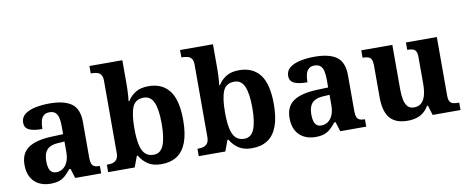

<svg xmlns="http://www.w3.org/2000/svg" viewBox="-66 -1052 3297 1354"><g transform="rotate(-10 1582.5 -375.0)"><path d="M201.5 10Q158.1 10 122.3 -7.8Q86.5 -25.6 65.6 -61.8Q44.8 -98 44.8 -153.1Q44.8 -234.6 100.3 -273.2Q155.9 -311.7 269 -315.8L350.6 -318.8V-374.2Q350.6 -410.7 344.8 -435.9Q339.1 -461.1 324.1 -474.5Q309 -487.9 281.5 -487.9Q256.1 -487.9 241 -475Q226 -462.2 219.5 -438.3Q213 -414.4 213 -380Q149.5 -380 118.1 -395.4Q86.8 -410.8 86.8 -446.9Q86.8 -484.1 114.8 -506.4Q142.9 -528.7 189.8 -538.8Q236.8 -548.9 292.9 -548.9Q398.2 -548.9 450.7 -510.8Q503.1 -472.6 503.1 -379.1V-123.9Q503.1 -96.4 508.9 -81.1Q514.6 -65.8 528 -59.4Q541.4 -53 563.4 -53H567V0H380.9L359.7 -68.6H350.6Q329 -41.8 309.3 -24.3Q289.6 -6.9 264.8 1.6Q240 10 201.5 10ZM256.9 -63Q285.8 -63 306.9 -78.9Q328 -94.7 339.6 -123.6Q351.1 -152.5 351.1 -191V-266.2L306.2 -263.2Q266.1 -261.2 243.2 -247.6Q220.2 -234.1 210.3 -209.6Q200.4 -185.1 200.4 -149.1Q200.4 -121 206.5 -101.6Q212.6 -82.3 225.2 -72.7Q237.9 -63 256.9 -63Z M997.6 10Q939.3 10 902.4 -14.5Q865.5 -39 843.2 -78H836L807 0H616.8V-53H623.6Q643.2 -53 660.5 -58Q677.9 -63 688.9 -78.1Q699.9 -93.2 699.9 -123.3V-640.1Q699.9 -669 689.5 -683.2Q679.2 -697.4 661.4 -702.2Q643.7 -707 622.5 -707H616.8V-760H852.5V-589.3Q852.5 -571.8 851.7 -548.4Q850.9 -525.1 849.3 -503.5Q847.7 -481.9 845.6 -468H851.3Q872.6 -503 908.6 -525.4Q944.6 -547.7 1001.5 -547.7Q1098.8 -547.7 1150.4 -481.1Q1201.9 -414.5 1201.9 -270.2Q1201.9 -173.8 1178.4 -111.5Q1154.9 -49.2 1109.4 -19.6Q1063.9 10 997.6 10ZM955.2 -65Q1005.1 -65 1026.6 -118.2Q1048.1 -171.4 1048.1 -271.2Q1048.1 -372.9 1026.2 -423.4Q1004.4 -473.9 954.2 -473.9Q894.8 -473.9 873.6 -423.7Q852.5 -373.5 852.5 -270.3Q852.5 -204.4 861.5 -158.6Q870.5 -112.7 893 -88.9Q915.4 -65 955.2 -65Z M1646.6 10Q1588.3 10 1551.4 -14.5Q1514.5 -39 1492.2 -78H1485L1456 0H1265.8V-53H1272.6Q1292.2 -53 1309.5 -58Q1326.9 -63 1337.9 -78.1Q1348.9 -93.2 1348.9 -123.3V-640.1Q1348.9 -669 1338.5 -683.2Q1328.2 -697.4 1310.4 -702.2Q1292.7 -707 1271.5 -707H1265.8V-760H1501.5V-589.3Q1501.5 -571.8 1500.7 -548.4Q1499.9 -525.1 1498.3 -503.5Q1496.7 -481.9 1494.6 -468H1500.3Q1521.6 -503 1557.6 -525.4Q1593.6 -547.7 1650.5 -547.7Q1747.8 -547.7 1799.4 -481.1Q1850.9 -414.5 1850.9 -270.2Q1850.9 -173.8 1827.4 -111.5Q1803.9 -49.2 1758.4 -19.6Q1712.9 10 1646.6 10ZM1604.2 -65Q1654.1 -65 1675.6 -118.2Q1697.1 -171.4 1697.1 -271.2Q1697.1 -372.9 1675.2 -423.4Q1653.4 -473.9 1603.2 -473.9Q1543.8 -473.9 1522.6 -423.7Q1501.5 -373.5 1501.5 -270.3Q1501.5 -204.4 1510.5 -158.6Q1519.5 -112.7 1542 -88.9Q1564.4 -65 1604.2 -65Z M2099.5 10Q2056.1 10 2020.3 -7.8Q1984.5 -25.6 1963.6 -61.8Q1942.8 -98 1942.8 -153.1Q1942.8 -234.6 1998.3 -273.2Q2053.9 -311.7 2167 -315.8L2248.6 -318.8V-374.2Q2248.6 -410.7 2242.8 -435.9Q2237.1 -461.1 2222.1 -474.5Q2207 -487.9 2179.5 -487.9Q2154.1 -487.9 2139 -475Q2124 -462.2 2117.5 -438.3Q2111 -414.4 2111 -380Q2047.5 -380 2016.1 -395.4Q1984.8 -410.8 1984.8 -446.9Q1984.8 -484.1 2012.8 -506.4Q2040.9 -528.7 2087.8 -538.8Q2134.8 -548.9 2190.9 -548.9Q2296.2 -548.9 2348.7 -510.8Q2401.1 -472.6 2401.1 -379.1V-123.9Q2401.1 -96.4 2406.9 -81.1Q2412.6 -65.8 2426 -59.4Q2439.4 -53 2461.4 -53H2465V0H2278.9L2257.7 -68.6H2248.6Q2227 -41.8 2207.3 -24.3Q2187.6 -6.9 2162.8 1.6Q2138 10 2099.5 10ZM2154.9 -63Q2183.8 -63 2204.9 -78.9Q2226 -94.7 2237.6 -123.6Q2249.1 -152.5 2249.1 -191V-266.2L2204.2 -263.2Q2164.1 -261.2 2141.2 -247.6Q2118.2 -234.1 2108.3 -209.6Q2098.4 -185.1 2098.4 -149.1Q2098.4 -121 2104.5 -101.6Q2110.6 -82.3 2123.2 -72.7Q2135.9 -63 2154.9 -63Z M2761.7 10Q2675.2 10 2634.5 -38.2Q2593.8 -86.5 2593.8 -187.7V-412.1Q2593.8 -441.5 2587.2 -456.6Q2580.7 -471.7 2566.2 -477.3Q2551.8 -483 2527.5 -483H2523.9V-536H2746.4V-215.9Q2746.4 -173.5 2753.3 -141.7Q2760.2 -109.8 2776.5 -92.3Q2792.8 -74.9 2821.8 -74.9Q2854.2 -74.9 2874.4 -93.6Q2894.6 -112.4 2903.8 -146.6Q2913 -180.8 2913 -227V-419.1Q2913 -448.2 2904.6 -461.7Q2896.2 -475.3 2881.5 -479.1Q2866.8 -483 2847.3 -483H2843.7V-536H3065V-116Q3065 -87.5 3073.6 -73.9Q3082.2 -60.3 3097.5 -56.7Q3112.8 -53 3131.9 -53H3140.2V0H2940.6L2918.9 -71.1H2913.9Q2888.1 -27.9 2850.6 -9Q2813 10 2761.7 10Z"/></g></svg>

Font: Noto Serif Ethiopic
Style: Regular
Weight: 400
Designer: Monotype Design Team
Foundry: Monotype Imaging Inc.
Version: Version 2.102